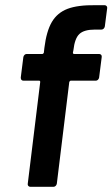

<svg xmlns="http://www.w3.org/2000/svg" viewBox="-20 -720 433 740"><path d="M372 -500 362 -421Q361 -416 357.5 -412.5Q354 -409 349 -409H253Q249 -409 247 -404L199 -12Q198 -7 194.5 -3.5Q191 0 186 0H97Q92 0 89 -3.5Q86 -7 87 -12L135 -404Q135 -409 131 -409H71Q60 -409 60 -421L70 -500Q71 -505 74.5 -508.5Q78 -512 83 -512H143Q147 -512 149 -517L151 -535Q159 -600 180 -635.5Q201 -671 240.5 -686Q280 -701 349 -700H383Q388 -700 391 -696.5Q394 -693 393 -688L384 -618Q383 -613 379.5 -609.5Q376 -606 371 -606H346Q304 -606 286 -589Q268 -572 263 -527L261 -517Q261 -512 266 -512H362Q367 -512 370 -508.5Q373 -505 372 -500Z"/></svg>

Font: Barlow SemiBold
Style: Italic
Weight: 600
Italic angle: -7°
Designer: Jeremy Tribby
Foundry: Tribby Type
Version: Version 1.408